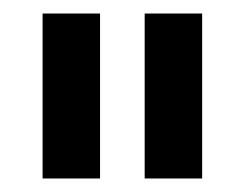

<svg xmlns="http://www.w3.org/2000/svg" viewBox="-20 -701 362 284"><path d="M279 -437H194V-681H279ZM128 -437H43V-681H128Z"/></svg>

Font: Hind Madurai Medium
Style: Regular
Weight: 500
Designer: Jyotish Sonowal
Foundry: Indian Type Foundry
Version: Version 1.001;PS 1.0;hotconv 1.0.86;makeotf.lib2.5.63406; tt